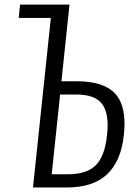

<svg xmlns="http://www.w3.org/2000/svg" viewBox="-20 -830 591 850"><path d="M126 0 205.1 -750.5H63L68.8 -809.6H287.6L252 -470.2H320.3Q440.9 -470.2 491.2 -414.1Q531.2 -369.6 531.2 -281.7Q531.2 -258.3 528.3 -232.4Q516.6 -118.7 455.1 -59.3Q393.6 0 274.4 0ZM209 -58.6H281.7Q364.7 -58.6 404.5 -98.9Q444.3 -139.2 454.1 -233.4Q456.5 -255.4 456.5 -274.4Q456.5 -335 433.1 -368.2Q402.3 -411.6 317.4 -411.6H246.1Z"/></svg>

Font: Oswald
Style: Light
Weight: 300
Designer: Vernon Adams
Foundry: Vernon Adams
Version: 3.0; ttfautohint (v0.95.6-bc232) -l 8 -r 50 -G 200 -x 0 -w "